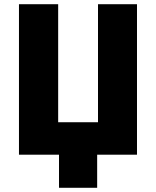

<svg xmlns="http://www.w3.org/2000/svg" viewBox="-20 -734 740 911"><path d="M260 157V0H70V-714H256V-154H445V-714H630V0H441V157Z"/></svg>

Font: Noto Sans SemiCondensed Black
Style: Regular
Weight: 900
Width: 4
Designer: Monotype Design Team
Foundry: Monotype Imaging Inc.
Version: Version 2.013; ttfautohint (v1.8.4.7-5d5b)